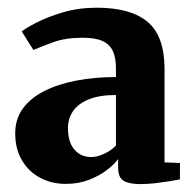

<svg xmlns="http://www.w3.org/2000/svg" viewBox="-20 -822 494 486"><path d="M335.5 -356Q307.5 -356 293.2 -364.2Q279 -372.5 279 -397.5V-419.5Q270 -406.5 250.8 -391.8Q231.5 -377 205 -366.8Q178.5 -356.5 146.5 -356.5Q111 -356.5 82 -371.8Q53 -387 35.8 -415.8Q18.5 -444.5 18.5 -484.5Q18.5 -521 38.2 -547.8Q58 -574.5 93 -592Q128 -609.5 174.2 -618.2Q220.5 -627 273.5 -627V-649.5Q273.5 -675.5 265.8 -692.5Q258 -709.5 239.8 -718Q221.5 -726.5 189.5 -726.5Q145.5 -726.5 114.2 -715Q83 -703.5 64.5 -695.5L35 -742.5Q45.5 -751 73.2 -765.2Q101 -779.5 140.2 -791Q179.5 -802.5 225 -802.5Q311 -802.5 353.8 -766.5Q396.5 -730.5 396.5 -647V-411L435.5 -409.5V-368Q426.5 -366 409.2 -363.2Q392 -360.5 372.5 -358.2Q353 -356 335.5 -356ZM211 -424.5Q226 -424.5 243.8 -432.8Q261.5 -441 273.5 -453.5V-581.5Q230.5 -581.5 203.5 -570Q176.5 -558.5 164.2 -539.8Q152 -521 152 -498Q152 -462.5 168.2 -443.5Q184.5 -424.5 211 -424.5Z"/></svg>

Font: Merriweather 48pt ExtraBold
Style: Regular
Weight: 800
Version: Version 2.100